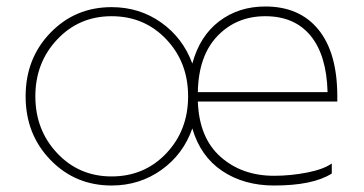

<svg xmlns="http://www.w3.org/2000/svg" viewBox="-20 -562 1122 592"><path d="M324 10Q212 10 135.5 -69Q59 -148 59 -265Q59 -382 135.5 -461Q212 -540 324 -540Q410 -540 477 -492.5Q544 -445 573 -366Q596 -451 656 -496.5Q716 -542 798 -542Q904 -542 962 -470.5Q1020 -399 1020 -265V-249H590Q594 -137 660 -78.5Q726 -20 825 -20Q876 -20 927 -30Q978 -40 1003 -58V-27Q945 10 825 10Q732 10 665 -35Q598 -80 573 -166Q545 -86 477.5 -38Q410 10 324 10ZM324 -18Q425 -18 492.5 -89Q560 -160 560 -265Q560 -370 492.5 -441Q425 -512 324 -512Q224 -512 156.5 -440.5Q89 -369 89 -265Q89 -161 156.5 -89.5Q224 -18 324 -18ZM798 -512Q709 -512 650.5 -451Q592 -390 590 -278H990Q987 -392 937.5 -452Q888 -512 798 -512Z"/></svg>

Font: Roundo ExtraLight
Style: Regular
Weight: 250
Designer: Namrata Goyal (Gurmukhi), Shiva Nallaperumal (Latin)
Foundry: Indian Type Foundry
Version: Version 1.000;PS 1.0;hotconv 1.0.88;makeotf.lib2.5.647800